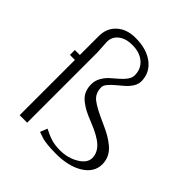

<svg xmlns="http://www.w3.org/2000/svg" viewBox="-178 -768 902 902"><g transform="rotate(45 272.5 -317.0)"><path d="M83 0V-367.2H49.8V-399.9H83V-525.9Q83 -578.1 118.2 -610.1Q153.3 -642.1 211.9 -642.1Q285.2 -642.1 330.1 -607.7Q375 -573.2 375 -516.1Q375 -497.6 363.3 -479.2Q351.6 -460.9 334.7 -446.3Q317.9 -431.6 301.3 -418Q284.7 -404.3 272.9 -390.1Q261.2 -376 261.2 -363.8Q261.2 -325.2 287.8 -303.2Q314.5 -281.2 395 -246.1Q421.4 -234.4 440.9 -223.1Q460.4 -211.9 480.2 -195.6Q500 -179.2 510.5 -158Q521 -136.7 521 -111.8Q521 -58.1 468.5 -25.1Q416 7.8 333 7.8Q297.4 7.8 273.9 5.1Q250.5 2.4 239.7 -0.7Q229 -3.9 206.1 -12.2L220.2 -47.9Q252.9 -31.2 276.9 -24.2Q300.8 -17.1 334 -17.1Q385.3 -17.1 426 -41.5Q466.8 -65.9 466.8 -99.1Q466.8 -132.8 439 -159.9Q411.1 -187 342.8 -213.9Q312 -226.1 293 -235.8Q273.9 -245.6 254.9 -260.5Q235.8 -275.4 226.8 -295.2Q217.8 -314.9 217.8 -340.8Q217.8 -364.7 229.7 -385.7Q241.7 -406.7 258.5 -421.9Q275.4 -437 292.2 -451.2Q309.1 -465.3 321 -481.7Q333 -498 333 -515.1Q333 -557.1 303.2 -582.5Q273.4 -607.9 224.1 -607.9Q181.2 -607.9 155 -587.4Q128.9 -566.9 128.9 -533.2Q128.9 -528.3 130.9 -500Q132.8 -471.7 132.8 -466.8V0Z"/></g></svg>

Font: Resagokr
Style: Light
Weight: 300
Designer: gluk
Foundry: gluk
Version: Version 0.95